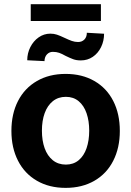

<svg xmlns="http://www.w3.org/2000/svg" viewBox="-20 -892 630 922"><path d="M34.8 -263.2Q34.8 -345.3 66.5 -407Q98.1 -468.8 157.2 -502.9Q216.2 -537.1 295.2 -537.1Q374.3 -537.1 433.4 -502.9Q492.5 -468.8 523.9 -407Q555.4 -345.3 555.4 -263.2Q555.4 -182.2 523.9 -120.2Q492.5 -58.2 433.4 -24Q374.3 10.2 295.2 10.2Q216.2 10.2 157.2 -24Q98.1 -58.2 66.5 -120.2Q34.8 -182.2 34.8 -263.2ZM408.4 -264.4Q408.4 -311.3 395.7 -348.1Q383 -385 357.8 -406Q332.6 -427 296.3 -427Q259.5 -427 233.5 -406Q207.6 -385 194.4 -348.4Q181.3 -311.9 181.3 -264.4Q181.3 -216.9 194.4 -180.2Q207.6 -143.6 233.5 -122.6Q259.5 -101.6 296.3 -101.6Q332.6 -101.6 357.8 -122.6Q383 -143.6 395.7 -180.5Q408.4 -217.4 408.4 -264.4ZM368.1 -601.9Q346.8 -601.9 331.4 -607.7Q316 -613.4 295.1 -623.6Q277.2 -633.8 263.9 -638.4Q250.6 -643 233.6 -643Q217.1 -643 205.6 -631Q194.2 -619 193.6 -598.5L110.8 -602.6Q110.8 -636.1 125.5 -665.4Q140.2 -694.7 165.5 -712.5Q190.9 -730.4 221.9 -730.4Q239 -730.4 253.5 -725.5Q268 -720.7 290.3 -710.1Q310.5 -700.5 325 -695.4Q339.5 -690.3 355.1 -690.3Q373.5 -690.3 385.3 -702.3Q397 -714.3 397 -734.7L479.8 -730Q479.8 -695.4 465.3 -665.7Q450.8 -636.1 425.5 -619Q400.2 -601.9 368.1 -601.9ZM464.6 -791.2H127.6V-871.7H464.6Z"/></svg>

Font: Pretendard GOV Variable
Style: Regular
Weight: 400
Designer: Base glyphs from Inter by Rasmus Andersson; Hangul glyphs from Noto Sans CJK(Source Han Sans) by Jang Soo-young and Kang
Foundry: Kil Hyung-jin
Version: Version 1.307;Glyphs 3.2 (3192)